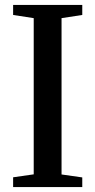

<svg xmlns="http://www.w3.org/2000/svg" viewBox="-20 -763 389 783"><path d="M117.5 -52V-689L33.5 -702V-743H315.5V-702L231 -689V-51.5L315.5 -39.5V0H33.5V-40Z"/></svg>

Font: Merriweather 60pt Medium
Style: Regular
Weight: 500
Version: Version 2.100